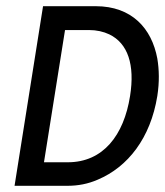

<svg xmlns="http://www.w3.org/2000/svg" viewBox="-20 -600 533 620"><path d="M27 0H197C232 0 264 -6 296 -20C393 -61 466 -154 488 -290C495 -335 494 -375 488 -411C470 -508 406 -580 289 -580H119ZM122 -76 190 -503H267C292 -503 314 -498 333 -489C393 -460 416 -391 400 -290C380 -163 313 -76 199 -76Z"/></svg>

Font: Charger Pro
Style: BdNarObl
Weight: 700
Designer: Jasper
Foundry: Cannot Into Space Fonts
Version: Version 1.09